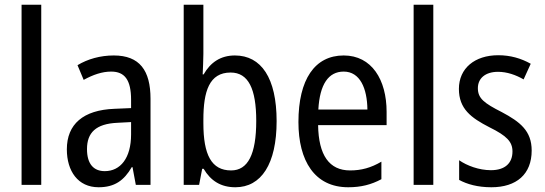

<svg xmlns="http://www.w3.org/2000/svg" viewBox="-20 -780 2299 810"><path d="M154 0V-760H71V0Z M460 -546C403 -546 350 -531 307 -505L333 -443C373 -465 411 -478 449 -478C506 -478 533 -443 533 -359V-324L463 -321C331 -316 262 -256 262 -150C262 -58 309 10 396 10C463 10 503 -18 536 -75H539L553 0H615V-363C615 -483 569 -546 460 -546ZM476 -262 533 -265V-213C533 -113 488 -58 422 -58C376 -58 347 -87 347 -151C347 -220 384 -258 476 -262Z M838 -553V-760H755V0H820L833 -68H839C869 -17 912 10 973 10C1082 10 1147 -88 1147 -269C1147 -451 1082 -546 971 -546C911 -546 868 -517 839 -466H835C836 -493 838 -524 838 -553ZM953 -474C1028 -474 1061 -405 1061 -270C1061 -129 1026 -61 955 -61C872 -61 838 -127 838 -260V-275C838 -395 863 -474 953 -474Z M1430 -546C1308 -546 1239 -445 1239 -265C1239 -102 1307 10 1449 10C1503 10 1546 -1 1589 -24V-98C1545 -72 1504 -61 1457 -61C1369 -61 1324 -125 1322 -252H1611V-308C1611 -444 1548 -546 1430 -546ZM1430 -478C1499 -478 1529 -407 1530 -318H1323C1329 -425 1366 -478 1430 -478Z M1808 0V-760H1725V0Z M2223 -145C2223 -228 2174 -266 2097 -307C2022 -345 1996 -365 1996 -408C1996 -450 2028 -477 2081 -477C2119 -477 2156 -464 2189 -445L2219 -511C2178 -534 2133 -547 2082 -547C1983 -547 1916 -492 1916 -405C1916 -321 1967 -283 2045 -243C2118 -207 2142 -182 2142 -141C2142 -92 2111 -62 2051 -62C2001 -62 1950 -81 1917 -104V-21C1950 -3 1995 10 2053 10C2159 10 2223 -45 2223 -145Z"/></svg>

Font: Noto Sans Malayalam Condensed
Style: Regular
Weight: 400
Width: 3
Designer: Jelle Bosma - Monotype Design Team
Foundry: Monotype Imaging Inc.
Version: Version 2.104